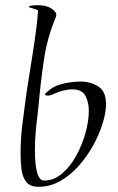

<svg xmlns="http://www.w3.org/2000/svg" viewBox="-20 -736 454 737"><path d="M128 -19Q95 -19 80.5 -38Q66 -57 62.5 -86Q59 -115 59 -144Q59 -204 65 -251Q71 -298 76 -337Q80 -370 88 -420Q96 -470 104.5 -524Q113 -578 119 -624Q125 -670 126 -696Q125 -698 116 -700.5Q107 -703 98.5 -706Q90 -709 90 -709Q90 -713 101 -714.5Q112 -716 125 -716Q158 -716 177 -703.5Q196 -691 196 -679Q196 -673 193 -667Q161 -590 148.5 -506Q136 -422 128 -331Q127 -317 123.5 -290Q120 -263 117 -229Q114 -195 114 -161Q114 -43 149 -43Q187 -43 218.5 -70Q250 -97 273 -139Q296 -181 308.5 -227Q321 -273 321 -311Q321 -343 308 -368Q295 -393 257 -393Q242 -393 223 -388.5Q204 -384 181 -373Q173 -369 164 -369Q153 -369 153 -374Q153 -378 162 -384Q181 -402 206 -410Q231 -418 254 -420.5Q277 -423 288 -423Q328 -423 357.5 -404Q387 -385 387 -336Q387 -304 374 -262Q361 -220 337.5 -177.5Q314 -135 282 -99Q250 -63 211 -41Q172 -19 128 -19Z"/></svg>

Font: Comforter
Style: Regular
Weight: 400
Designer: Robert E. Leuschke
Foundry: Robert E. Leuschke
Version: Version 1.013; ttfautohint (v1.8.3)